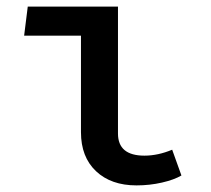

<svg xmlns="http://www.w3.org/2000/svg" viewBox="-20 -548 640 581"><path d="M53 -440 64 -528H337V-144Q337 -77 417 -77Q458 -77 501 -95L529 -17Q507 -4 470 4.5Q433 13 393 13Q316 13 270.5 -30Q225 -73 225 -148V-440Z"/></svg>

Font: Fira Mono Medium
Style: Regular
Weight: 500
Designer: Carrois Corporate & Edenspiekermann AG
Foundry: Carrois Corporate GbR & Edenspiekermann AG
Version: Version 3.206